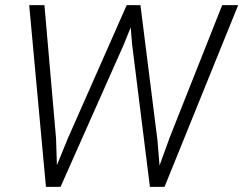

<svg xmlns="http://www.w3.org/2000/svg" viewBox="-20 -731 952 751"><path d="M199.2 -189.9 202.6 -85 245.1 -189 475.6 -710.9H529.3L595.7 -184.1L604 -83.5L644 -193.8L849.1 -710.9H911.6L623.5 0H566.4L496.6 -558.6L491.2 -624L463.9 -556.2L216.8 0H159.7L94.2 -710.9H153.8Z"/></svg>

Font: TypoPRO Roboto
Style: Italic
Weight: 300
Italic angle: -12°
Designer: Google
Version: Version 2.136; 2016